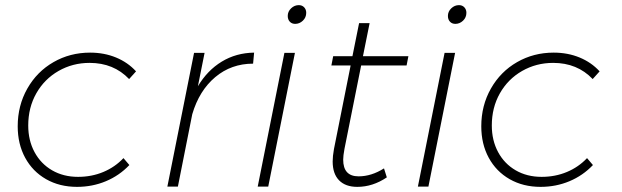

<svg xmlns="http://www.w3.org/2000/svg" viewBox="-20 -727 2425 748"><path d="M49 -235Q49 -316 86.5 -382Q124 -448 188.5 -485Q253 -522 331 -522Q386 -522 432 -503Q478 -484 510 -449L483 -419Q423 -482 329 -482Q263 -482 208 -450.5Q153 -419 121.5 -363.5Q90 -308 90 -238Q90 -180 114.5 -134.5Q139 -89 183 -63.5Q227 -38 284 -38Q337 -38 382.5 -57Q428 -76 461 -111L484 -84Q445 -43 392.5 -21Q340 1 280 1Q212 1 159.5 -29Q107 -59 78 -112.5Q49 -166 49 -235Z M970 -522 966 -479Q881 -479 818.5 -426.5Q756 -374 729 -282L673 0H632L736 -521H777L751 -391Q788 -453 844 -487Q900 -521 970 -522Z M1129 -521 1025 0H984L1088 -521ZM1173 -677Q1173 -659 1160 -646.5Q1147 -634 1130 -634Q1117 -634 1109 -642.5Q1101 -651 1101 -665Q1101 -682 1114 -694.5Q1127 -707 1144 -707Q1157 -707 1165 -698.5Q1173 -690 1173 -677Z M1322 -147Q1317 -120 1317 -105Q1317 -40 1377 -40Q1427 -40 1476 -71L1487 -36Q1432 1 1372 1Q1326 1 1301 -24.5Q1276 -50 1276 -98Q1276 -118 1281 -146L1346 -472H1271L1278 -508H1353L1379 -637H1420L1394 -508H1571L1564 -472H1387Z M1753 -521 1649 0H1608L1712 -521ZM1797 -677Q1797 -659 1784 -646.5Q1771 -634 1754 -634Q1741 -634 1733 -642.5Q1725 -651 1725 -665Q1725 -682 1738 -694.5Q1751 -707 1768 -707Q1781 -707 1789 -698.5Q1797 -690 1797 -677Z M1855 -235Q1855 -316 1892.5 -382Q1930 -448 1994.5 -485Q2059 -522 2137 -522Q2192 -522 2238 -503Q2284 -484 2316 -449L2289 -419Q2229 -482 2135 -482Q2069 -482 2014 -450.5Q1959 -419 1927.5 -363.5Q1896 -308 1896 -238Q1896 -180 1920.5 -134.5Q1945 -89 1989 -63.5Q2033 -38 2090 -38Q2143 -38 2188.5 -57Q2234 -76 2267 -111L2290 -84Q2251 -43 2198.5 -21Q2146 1 2086 1Q2018 1 1965.5 -29Q1913 -59 1884 -112.5Q1855 -166 1855 -235Z"/></svg>

Font: Gontserrat ExtraLight
Style: Italic
Weight: 275
Italic angle: -11.3°
Designer: Julieta Ulanovsky
Foundry: Julieta Ulanovsky
Version: Version 6.001